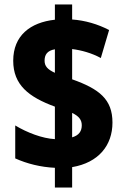

<svg xmlns="http://www.w3.org/2000/svg" viewBox="-20 -779 560 857"><path d="M225 -30V58H302V-33C420 -53 482 -130 482 -232C482 -336 423 -382 302 -425V-560C343 -555 390 -542 430 -520L467 -645C417 -671 360 -688 302 -692V-759H225V-691C115 -679 39 -620 39 -508C39 -400 108 -346 225 -303V-158C169 -161 101 -187 48 -219V-72C101 -48 162 -33 225 -30ZM225 -559V-454C192 -469 179 -484 179 -508C179 -534 190 -553 225 -559ZM302 -166V-275C331 -261 345 -245 345 -220C345 -194 333 -175 302 -166Z"/></svg>

Font: Noto Sans Khmer Condensed Black
Style: Regular
Weight: 900
Width: 3
Designer: Danh Hong and the Monotype Design Team
Foundry: Monotype Imaging Inc.
Version: Version 2.004